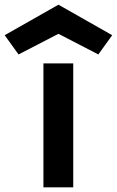

<svg xmlns="http://www.w3.org/2000/svg" viewBox="-123 -798 498 818"><path d="M189 -528H62V0H189ZM355 -648 126 -778 -103 -648 -44 -566 126 -654 296 -566Z"/></svg>

Font: Audiowide
Style: Regular
Weight: 400
Designer: Astigmatic (AOETI)
Foundry: Astigmatic (AOETI)
Version: Version 1.002